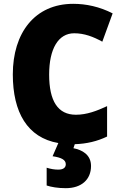

<svg xmlns="http://www.w3.org/2000/svg" viewBox="-20 -744 637 1004"><path d="M456 124C456 65 410 40 364 31L371 10C433 8 488 -5 540 -30V-189C486 -164 434 -144 377 -144C283 -144 237 -215 237 -354C237 -489 285 -570 368 -570C421 -570 468 -552 515 -526L569 -674C501 -709 430 -724 363 -724C162 -724 47 -572 47 -355C47 -157 123 -24 285 4L255 73C302 80 324 92 324 115C324 133 310 143 285 143C266 143 246 140 224 133V226C248 234 283 240 324 240C406 240 456 195 456 124Z"/></svg>

Font: Noto Sans Gujarati UI SemiCondensed Black
Style: Regular
Weight: 900
Width: 4
Designer: Jelle Bosma - Monotype Design Team, Universal Thirst
Foundry: Monotype Imaging Inc.
Version: Version 2.106